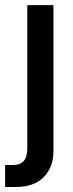

<svg xmlns="http://www.w3.org/2000/svg" viewBox="-50 -536 289 760"><path d="M58.1 -515.6H161.6V62.5Q161.6 125.5 123.3 164.8Q85 204.1 13.2 204.1H-29.8V117.2H-0.5Q30.3 117.2 44.2 101.1Q58.1 85 58.1 48.8Z"/></svg>

Font: Inter Display Medium
Style: Regular
Weight: 500
Designer: Rasmus Andersson
Foundry: rsms
Version: Version 4.001;git-9221beed3